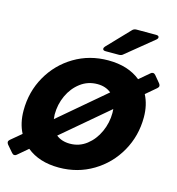

<svg xmlns="http://www.w3.org/2000/svg" viewBox="-119 -861 894 970"><g transform="rotate(15 327.5 -375.5)"><path d="M656 -530Q661 -523 661 -518Q661 -511 654 -505L600 -459Q626 -409 626 -344Q626 -247 580 -165.5Q534 -84 454 -36Q374 12 276 12Q173 12 108 -41L55 4Q50 9 43 9Q36 9 30 2L-1 -34Q-6 -41 -6 -46Q-6 -53 1 -59L56 -105Q30 -155 30 -221Q30 -319 76 -400Q122 -481 201.5 -528.5Q281 -576 379 -576Q483 -576 548 -523L601 -568Q606 -573 613 -573Q620 -573 626 -566ZM189 -218 429 -422Q400 -446 357 -446Q307 -446 268.5 -417Q230 -388 208.5 -341.5Q187 -295 187 -242Q187 -234 189 -218ZM466 -345 227 -142Q256 -119 299 -119Q348 -119 386 -148.5Q424 -178 445.5 -225.5Q467 -273 467 -325Q467 -339 466 -345ZM353 -617Q338 -617 338 -627Q338 -632 344 -639L454 -754Q462 -763 476 -763H578Q593 -763 593 -753Q593 -747 586 -741L444 -625Q436 -617 422 -617Z"/></g></svg>

Font: Open Sauce Two ExtraBold Italic
Style: Regular
Weight: 800
Italic angle: -10°
Designer: Alfredo Marco Pradil
Foundry: Creative Sauce Fz LLC
Version: Version 1.477